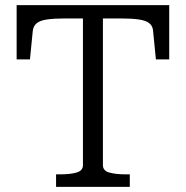

<svg xmlns="http://www.w3.org/2000/svg" viewBox="-20 -730 726 750"><path d="M304 -85V-658H236Q192 -658 164 -654Q136 -650 123 -639Q110 -628 108 -609L97 -498H45V-710H641V-498H589L578 -609Q577 -628 563.5 -639Q550 -650 522 -654Q494 -658 450 -658H382V-85Q382 -63 407 -56Q432 -49 469 -49H487V0H199V-49H217Q254 -49 279 -56Q304 -63 304 -85Z"/></svg>

Font: Roboto Serif 20pt Light
Style: Regular
Weight: 300
Version: Version 1.008